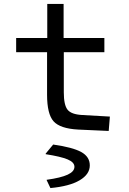

<svg xmlns="http://www.w3.org/2000/svg" viewBox="-20 -658 654 975"><path d="M219 -177V-393H62V-465H220V-638H303V-465H510V-393H304V-189Q304 -125 323 -101Q342 -77 397 -74L538 -66L532 7L377 0Q285 -5 252 -42Q219 -79 219 -177ZM436 182Q436 227 384.5 257.5Q333 288 236 297L217 257V255Q289 245 323.5 229Q358 213 358 189Q358 166 323.5 151.5Q289 137 212 125V122L250 76Q349 90 392.5 114Q436 138 436 182Z"/></svg>

Font: Intel One Mono
Style: Regular
Weight: 400
Monospace: yes
Designer: Fred Shallcrass
Foundry: Frere-Jones Type LLC
Version: Version 1.400;hotconv 1.1.0;makeotfexe 2.6.0;FJTRelease1.4